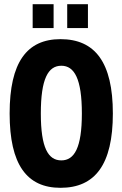

<svg xmlns="http://www.w3.org/2000/svg" viewBox="-20 -887 585 917"><path d="M136 -753H236V-867H136ZM301 -753H400V-867H301ZM269 10C434 10 519 -101 519 -345C519 -589 434 -700 269 -700C108 -700 26 -589 26 -345C26 -101 108 10 269 10ZM273 -121C210 -121 175 -181 175 -345C175 -511 210 -573 273 -573C335 -573 371 -511 371 -345C371 -181 335 -121 273 -121Z"/></svg>

Font: Decalotype
Style: Bold
Weight: 700
Designer: Alfredo Marco Pradil
Foundry: Alfredo Marco Pradil
Version: Version 1.0